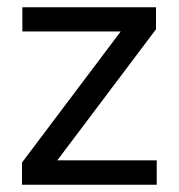

<svg xmlns="http://www.w3.org/2000/svg" viewBox="-20 -508 492 528"><path d="M411 -67V0H40.5V-61L312 -421.5H41.5V-488H409V-427.5L137.5 -67Z"/></svg>

Font: Anek Bangla Medium
Style: Regular
Weight: 400
Version: Version 1.003